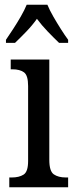

<svg xmlns="http://www.w3.org/2000/svg" viewBox="-20 -786 318 806"><path d="M19 0V-41H30Q60 -41 79 -53Q98 -65 98 -110V-425Q98 -470 80.5 -482.5Q63 -495 33 -495H25V-536H187V-115Q187 -67 206 -54Q225 -41 256 -41H266V0ZM5 -619Q18 -638 35 -664Q52 -690 67.5 -717Q83 -744 92 -766H179Q188 -744 203.5 -717Q219 -690 235.5 -664Q252 -638 266 -619V-606H228Q205 -628 180 -654Q155 -680 135 -707Q116 -680 91 -654Q66 -628 43 -606H5Z"/></svg>

Font: Noto Serif Myanmar Cond
Style: Regular
Weight: 400
Width: 3
Designer: Ben Mitchell and the Monotype Design Team
Foundry: Monotype Imaging Inc.
Version: Version 2.106; ttfautohint (v1.8.4.7-5d5b)